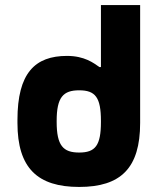

<svg xmlns="http://www.w3.org/2000/svg" viewBox="-20 -730 640 759"><path d="M49 -256V-244C49 -65 129 9 293 9C457 9 534 -65 534 -244V-710H379V-465H373C350 -481 314 -509 245 -509C118 -509 49 -441 49 -256ZM204 -248V-252C204 -346 230 -373 293 -373C357 -373 379 -345 379 -252V-248C379 -155 357 -127 293 -127C230 -127 204 -154 204 -248Z"/></svg>

Font: LT Wave Mono Black
Style: Regular
Weight: 900
Designer: Daniel Lyons
Version: Version 2.5 (Glyphs App)